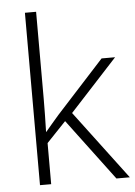

<svg xmlns="http://www.w3.org/2000/svg" viewBox="-54 -801 592 843"><g transform="rotate(-5 242.0 -380.0)"><path d="M137.2 -759.8V-376.5Q137.2 -340.8 136.5 -304.2Q135.7 -267.6 134.8 -230.5H135.7Q149.9 -247.1 165.3 -265.4Q180.7 -283.7 195.8 -300.8L405.8 -530.8H465.3L255.9 -303.2L483.9 0H424.8L222.2 -270.5L137.2 -181.2V0H87.9V-759.8Z"/></g></svg>

Font: Open Sans Light
Style: Regular
Weight: 300
Designer: Monotype Design Team
Foundry: Monotype Imaging Inc.
Version: Version 3.000; ttfautohint (v1.8.4)